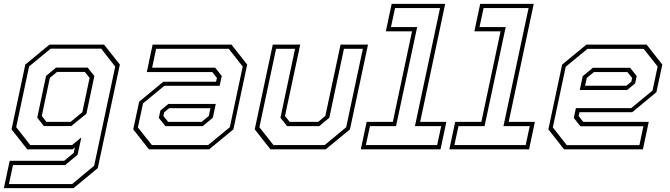

<svg xmlns="http://www.w3.org/2000/svg" viewBox="-40 -770 3454 990"><path d="M-20 200 10 59H291L340 18.5L346 -10L334 0H100.5L19.5 -103L90.5 -437L215 -540H496.5L578 -437L464 97L339.5 200ZM6 179H332L445.5 84.5L554 -426.5L482 -519H221L110 -427.5L43.5 -114.5L116 -22H331.5L379.5 -61.5L360 28L296 81H27ZM186 -120 152 -163.5 197.5 -378.5 249 -421.5H412L446.5 -378L405.5 -183.5L327.5 -120ZM199.5 -141.5H324L384.5 -191.5L422 -368.5L397.5 -399H254L217 -368.5L175.5 -172Z M728 0 647 -103 677.5 -245.5 802 -348.5H1074L1078.5 -368L1054.5 -398.5H717L747 -540H1153.5L1234.5 -437L1163.5 -103L1038.5 0ZM813 -119.5 779 -162 787 -200 828 -234H1072.5L1057.5 -163L1005 -119.5ZM743 -22H1033L1145 -114L1211.5 -427L1139.5 -518.5H765L744.5 -421H1069.5L1103.5 -378L1092.5 -327.5H807.5L697.5 -237L671 -113ZM827 -141.5H999.5L1036.5 -172L1045 -212H832L806.5 -191L802.5 -172Z M1354.5 0 1273.5 -103 1366.5 -540H1508L1429.5 -172L1453.5 -141.5H1600.5L1637.5 -172L1716 -540H1857.5L1764.5 -103L1639.5 0ZM1370 -22H1634L1745 -114L1831 -518.5H1733.5L1658 -163L1606 -119.5H1440.5L1406 -163L1481.5 -518.5H1383.5L1297.5 -114Z M1820.5 0 1850.5 -141.5H1985.5L2084.5 -608.5H1949.5L1979.5 -750H2255.5L2126.5 -141.5H2261.5L2231.5 0ZM1846.5 -22H2214L2235 -119.5H2099.5L2229 -728.5H1997L1976 -630.5H2111L2002 -119.5H1867.5Z M2277 0 2307 -141.5H2442L2541 -608.5H2406L2436 -750H2712L2583 -141.5H2718L2688 0ZM2303 -22H2670.5L2691.5 -119.5H2556L2685.5 -728.5H2453.5L2432.5 -630.5H2567.5L2458.5 -119.5H2324Z M3294 -540 3375 -437 3344.5 -294.5 3220 -191.5H2948L2943.5 -172L2967.5 -141.5H3305L3275 0H2868.5L2787.5 -103L2858.5 -437L2983.5 -540ZM3209 -420.5 3243 -378 3235 -340 3194 -306H2949.5L2964.5 -377L3017 -420.5ZM3279 -518H2989L2877 -426L2810.5 -113L2882.5 -21.5H3257L3277.5 -119H2952.5L2918.5 -162L2929.5 -212.5H3214.5L3324.5 -303L3351 -427ZM3195 -398.5H3022.5L2985.5 -368L2977 -328H3190L3215.5 -349L3219.5 -368Z"/></svg>

Font: Tourney Thin ExtraLight
Style: Italic
Weight: 250
Italic angle: -12°
Version: Version 1.015